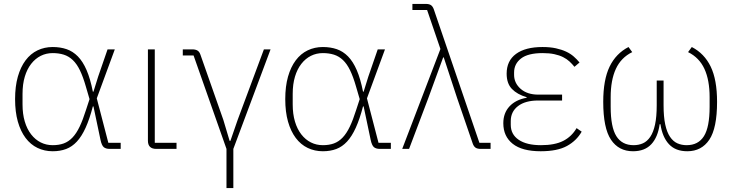

<svg xmlns="http://www.w3.org/2000/svg" viewBox="-20 -760 3743 980"><path d="M596 0H540Q520 0 509.5 -9Q499 -18 493 -46L457 -217H454Q437 -152 417 -108Q397 -64 372.5 -37.5Q348 -11 317.5 0.5Q287 12 249 12Q207 12 171.5 -5Q136 -22 110.5 -56Q85 -90 71 -139.5Q57 -189 57 -254Q57 -319 71 -368.5Q85 -418 110.5 -452Q136 -486 171.5 -503Q207 -520 249 -520Q288 -520 320 -509Q352 -498 377.5 -472Q403 -446 422 -402Q441 -358 454 -292H457L481 -369L529 -508H566L474 -258L533 -31H596ZM249 -19Q281 -19 305.5 -28Q330 -37 350 -58Q370 -79 386.5 -113.5Q403 -148 419 -199L437 -254L418 -319Q404 -368 388 -401Q372 -434 351.5 -453.5Q331 -473 305.5 -481Q280 -489 249 -489Q216 -489 188 -475Q160 -461 139 -434Q118 -407 106.5 -368.5Q95 -330 95 -281V-227Q95 -178 106.5 -139.5Q118 -101 139 -74Q160 -47 188 -33Q216 -19 249 -19Z M881 0H778Q735 0 735 -42V-508H770V-31H881Z M1136 0 968 -477H913V-508H961Q978 -508 988 -502Q998 -496 1003 -481L1120 -148L1152 -41H1156L1193 -148L1327 -508H1361L1171 0V200H1136Z M1975 0H1919Q1899 0 1888.5 -9Q1878 -18 1872 -46L1836 -217H1833Q1816 -152 1796 -108Q1776 -64 1751.5 -37.5Q1727 -11 1696.5 0.5Q1666 12 1628 12Q1586 12 1550.5 -5Q1515 -22 1489.5 -56Q1464 -90 1450 -139.5Q1436 -189 1436 -254Q1436 -319 1450 -368.5Q1464 -418 1489.5 -452Q1515 -486 1550.5 -503Q1586 -520 1628 -520Q1667 -520 1699 -509Q1731 -498 1756.5 -472Q1782 -446 1801 -402Q1820 -358 1833 -292H1836L1860 -369L1908 -508H1945L1853 -258L1912 -31H1975ZM1628 -19Q1660 -19 1684.5 -28Q1709 -37 1729 -58Q1749 -79 1765.5 -113.5Q1782 -148 1798 -199L1816 -254L1797 -319Q1783 -368 1767 -401Q1751 -434 1730.5 -453.5Q1710 -473 1684.5 -481Q1659 -489 1628 -489Q1595 -489 1567 -475Q1539 -461 1518 -434Q1497 -407 1485.5 -368.5Q1474 -330 1474 -281V-227Q1474 -178 1485.5 -139.5Q1497 -101 1518 -74Q1539 -47 1567 -33Q1595 -19 1628 -19Z M2160 -709H2085V-740H2153Q2171 -740 2180 -733.5Q2189 -727 2194 -713L2427 -31H2484V0H2434Q2416 0 2407 -6.5Q2398 -13 2393 -27L2313 -260L2245 -467H2242L2166 -259L2068 0H2033L2228 -510Z M2949 -88Q2923 -42 2874 -15Q2825 12 2740 12Q2645 12 2597 -26Q2549 -64 2549 -131Q2549 -183 2580.5 -217Q2612 -251 2668 -261V-264Q2620 -278 2593 -306Q2566 -334 2566 -384Q2566 -450 2614 -485Q2662 -520 2749 -520Q2788 -520 2817.5 -513.5Q2847 -507 2869.5 -496.5Q2892 -486 2908.5 -471.5Q2925 -457 2938 -441L2912 -419Q2901 -433 2887 -446Q2873 -459 2854 -468.5Q2835 -478 2809.5 -483.5Q2784 -489 2750 -489Q2675 -489 2639.5 -461.5Q2604 -434 2604 -390V-378Q2604 -336 2637.5 -306.5Q2671 -277 2728 -277H2849V-247H2727Q2661 -247 2624 -218.5Q2587 -190 2587 -142V-123Q2587 -74 2627.5 -46.5Q2668 -19 2741 -19Q2812 -19 2855 -41Q2898 -63 2923 -106Z M3367 -223Q3367 -164 3375.5 -124.5Q3384 -85 3400 -61.5Q3416 -38 3437.5 -28.5Q3459 -19 3485 -19Q3544 -19 3573 -65Q3602 -111 3602 -215V-264Q3602 -351 3575.5 -408.5Q3549 -466 3492 -494L3511 -520Q3575 -487 3607.5 -420Q3640 -353 3640 -240Q3640 -106 3600.5 -47Q3561 12 3488 12Q3428 12 3394.5 -24Q3361 -60 3351 -126H3347Q3338 -60 3304.5 -24Q3271 12 3211 12Q3138 12 3098.5 -47Q3059 -106 3059 -240Q3059 -353 3091.5 -420Q3124 -487 3188 -520L3207 -494Q3150 -466 3123.5 -408.5Q3097 -351 3097 -264V-215Q3097 -111 3126 -65Q3155 -19 3214 -19Q3240 -19 3261.5 -28.5Q3283 -38 3299 -61.5Q3315 -85 3323.5 -124.5Q3332 -164 3332 -223V-349H3367Z"/></svg>

Font: IBM Plex Sans ExtLt
Style: Regular
Weight: 200
Designer: Mike Abbink, Paul van der Laan, Pieter van Rosmalen
Foundry: Bold Monday
Version: Version 3.005